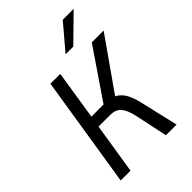

<svg xmlns="http://www.w3.org/2000/svg" viewBox="-264 -1034 1146 1146"><g transform="rotate(-45 308.5 -461.5)"><path d="M56 0 168 -705H251L202 -393H324L293 -376L517 -705H617L377 -363L351 -389Q384 -385 407.5 -366.5Q431 -348 446 -317.5Q461 -287 471 -245L528 0H438L394 -207Q381 -267 357.5 -294Q334 -321 287 -321H190L139 0ZM356 -765 490 -923H582L421 -765Z"/></g></svg>

Font: Nunito Sans 7pt Condensed
Style: Italic
Weight: 400
Width: 3
Italic angle: -9°
Designer: Vernon Adams
Foundry: Vernon Adams
Version: Version 3.101;gftools[0.9.27]